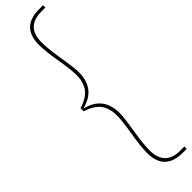

<svg xmlns="http://www.w3.org/2000/svg" viewBox="-379 -898 1053 1053"><g transform="rotate(-45 147.5 -372.0)"><path d="M153 -214Q153 -236 150 -252Q147 -268 137 -290Q127 -312 102.5 -330Q78 -348 40 -360V-384Q78 -396 102.5 -414Q127 -432 137 -454Q147 -476 150 -492Q153 -508 153 -530Q153 -571 138.5 -657Q124 -743 124 -791Q124 -929 263 -929H294V-911H263Q144 -911 144 -791Q144 -740 158.5 -652.5Q173 -565 173 -530Q173 -403 52 -373V-371Q173 -341 173 -214Q173 -179 158.5 -91.5Q144 -4 144 47Q144 167 263 167H294V185H263Q124 185 124 47Q124 -1 138.5 -87Q153 -173 153 -214Z"/></g></svg>

Font: Poppins Thin
Style: Regular
Weight: 250
Designer: Ninad Kale (Devanagari), Jonny Pinhorn (Latin)
Foundry: Indian Type Foundry
Version: Version 3.200;PS 1.000;hotconv 16.6.54;makeotf.lib2.5.65590